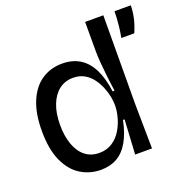

<svg xmlns="http://www.w3.org/2000/svg" viewBox="-125 -794 890 921"><g transform="rotate(-20 320.0 -333.5)"><path d="M237 13Q182 13 135.5 -15Q89 -43 61 -103.5Q33 -164 33 -259Q33 -348 58.5 -408.5Q84 -469 129.5 -499.5Q175 -530 234 -530Q287 -530 324.5 -506.5Q362 -483 385 -437Q408 -391 417 -322H427Q420 -369 416 -406.5Q412 -444 409.5 -474.5Q407 -505 407 -530V-680H500L498 -227L501 0H415L425 -176H417Q404 -112 379.5 -69.5Q355 -27 319.5 -7Q284 13 237 13ZM257 -66Q296 -66 324.5 -85Q353 -104 370.5 -133.5Q388 -163 396.5 -195Q405 -227 405 -252V-260Q405 -277 400.5 -300.5Q396 -324 385.5 -349.5Q375 -375 358.5 -397.5Q342 -420 317.5 -434Q293 -448 260 -448Q219 -448 189 -425Q159 -402 142 -359Q125 -316 125 -256Q125 -199 140.5 -156Q156 -113 185.5 -89.5Q215 -66 257 -66ZM544 -548Q550 -581 552.5 -605.5Q555 -630 556 -648.5Q557 -667 557 -680H640Q640 -650 633 -617.5Q626 -585 610 -548Z"/></g></svg>

Font: Bricolage Grotesque 96pt
Style: Regular
Weight: 400
Version: Version 1.001;gftools[0.9.33.dev8+g029e19f]